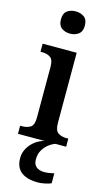

<svg xmlns="http://www.w3.org/2000/svg" viewBox="-149 -813 616 1101"><g transform="rotate(15 159.0 -262.0)"><path d="M156 -632Q126 -632 105.5 -647.5Q85 -663 85 -698Q85 -734 105.5 -749Q126 -764 156 -764Q185 -764 206 -749Q227 -734 227 -698Q227 -663 206 -647.5Q185 -632 156 -632ZM17 0V-48H29Q59 -48 78.5 -61Q98 -74 98 -118V-420Q98 -462 78.5 -475Q59 -488 30 -488H20V-536H222V-120Q222 -75 242 -61.5Q262 -48 292 -48H303V0ZM200 240Q135 240 100 213.5Q65 187 65 130Q65 99 80.5 72Q96 45 121 26Q146 7 175 0H240Q221 6 201 21.5Q181 37 167.5 60Q154 83 154 115Q154 145 172 159Q190 173 218 173Q231 173 245.5 171Q260 169 277 165V224Q262 231 238.5 235.5Q215 240 200 240Z"/></g></svg>

Font: Noto Serif Hebrew SemiCondensed SemiBold
Style: Regular
Weight: 600
Width: 4
Designer: Monotype Design Team
Foundry: Monotype Imaging Inc.
Version: Version 2.004; ttfautohint (v1.8.4.7-5d5b)